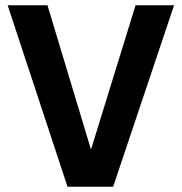

<svg xmlns="http://www.w3.org/2000/svg" viewBox="-20 -708 689 728"><path d="M236 0 9 -688H160L325 -141L494 -688H640L409 0Z"/></svg>

Font: Techna Sans
Style: Regular
Weight: 400
Designer: Carl Enlund
Version: Version 1.003